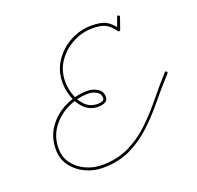

<svg xmlns="http://www.w3.org/2000/svg" viewBox="-104 -669 805 785"><g transform="rotate(-20 298.5 -276.0)"><path d="M481 -554Q482 -560 488 -558Q494 -556 492 -550Q488 -538 483.5 -525.5Q479 -513 475 -501Q475 -501 475 -501Q475 -501 475 -501Q473 -495 467 -497Q461 -499 463 -505Q468 -517 472 -529.5Q476 -542 481 -554Q481 -554 481 -554Q481 -554 481 -554ZM474 -506Q477 -502 473 -498Q468 -494 464 -499Q444 -526 425 -535.5Q406 -545 370 -545Q324 -545 283 -523Q242 -501 216.5 -463.5Q191 -426 191 -378Q191 -350 201 -319.5Q211 -289 232 -268Q253 -247 286 -247Q294 -247 304 -250Q314 -253 314 -263Q314 -282 297 -291Q280 -300 264 -300Q216 -300 172 -279Q128 -258 100 -219.5Q72 -181 72 -130Q72 -92 93 -64Q114 -36 147.5 -21Q181 -6 216 -6Q283 -6 334.5 -31Q386 -56 428.5 -96.5Q471 -137 509 -184Q547 -231 586 -274Q590 -279 595 -275Q599 -271 595 -266Q554 -222 515.5 -174.5Q477 -127 433.5 -86Q390 -45 337.5 -19.5Q285 6 216 6Q177 6 141.5 -10.5Q106 -27 83 -57.5Q60 -88 60 -130Q60 -185 89.5 -226Q119 -267 166 -289.5Q213 -312 264 -312Q285 -312 305.5 -300Q326 -288 326 -263Q326 -247 312.5 -241Q299 -235 286 -235Q249 -235 225.5 -257.5Q202 -280 190.5 -313Q179 -346 179 -378Q179 -429 206 -469.5Q233 -510 276.5 -533.5Q320 -557 370 -557Q409 -557 430.5 -546.5Q452 -536 474 -506Q474 -506 474 -506Q474 -506 474 -506Z"/></g></svg>

Font: FRB American Cursive Guidelines Arrows Thin
Style: Italic
Weight: 100
Italic angle: -25°
Version: Version 2.0;Modular Font Editor K font №1